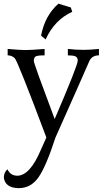

<svg xmlns="http://www.w3.org/2000/svg" viewBox="-38 -734 565 1025"><path d="M61.5 270.5Q-10.7 269 -17.6 213.9Q-16.6 184.6 2 169.9Q17.6 203.6 53.7 204.1Q122.1 204.1 180.7 64.5L209.5 0Q56.6 -407.2 41 -422.9Q25.4 -438.5 2.9 -438.5V-472.7Q69.3 -466.8 98.6 -466.8Q127 -466.8 200.2 -472.7V-438.5Q162.1 -438.5 152.3 -432.6Q142.6 -426.8 142.6 -408.2Q142.6 -394.5 253.9 -98.6Q377 -384.8 377 -410.2Q377 -427.7 364.7 -433.1Q352.5 -438.5 324.2 -438.5V-472.7Q368.2 -467.8 408.2 -467.8Q440.4 -467.8 490.2 -472.7V-438.5Q454.1 -438.5 439.5 -409.2Q411.1 -342.8 257.8 1Q208 154.8 167.5 212.6Q127 270.5 61.5 270.5ZM205.6 -523.4 181.2 -543.5Q201.7 -650.9 273.9 -714.4L339.8 -694.3L347.7 -670.9Q252.9 -627.9 205.6 -523.4Z"/></svg>

Font: Almanac
Style: Regular
Weight: 400
Designer: Eden's Almanac
Version: Version 3.501;March 28, 2021;FontCreator 13.0.0.2683 64-bit